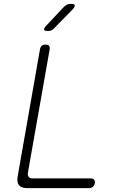

<svg xmlns="http://www.w3.org/2000/svg" viewBox="-20 -970 640 990"><path d="M120 0Q90 0 78 -15Q66 -30 71 -60L186 -715Q188 -728 195 -734Q202 -740 215 -740Q228 -740 233 -734Q238 -728 236 -715L124 -80Q122 -65 128 -57.5Q134 -50 149 -50H449Q460 -50 465.5 -43Q471 -36 469 -25Q467 -14 459 -7Q451 0 440 0ZM228 -810Q210 -810 207.5 -817Q205 -824 219 -838L309 -934Q317 -942 325.5 -946Q334 -950 344 -950Q364 -950 365.5 -942.5Q367 -935 352 -919L259 -824Q253 -817 245 -813.5Q237 -810 228 -810Z"/></svg>

Font: Maple Mono Thin
Style: Italic
Weight: 250
Italic angle: -10°
Monospace: yes
Designer: subframe7536
Version: Version 7.000